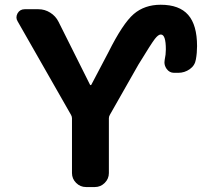

<svg xmlns="http://www.w3.org/2000/svg" viewBox="-20 -793 834 793"><path d="M427.7 -577.1Q487.3 -696.3 532.2 -734.9Q577.1 -773.4 643.6 -773.4Q720.7 -773.4 757.3 -731.4Q793.9 -689.5 793.9 -602.5Q793.9 -574.2 789.1 -547.9Q785.2 -522.5 763.7 -507.3Q742.2 -492.2 715.8 -492.2H699.2Q679.7 -492.2 668 -508.8Q659.2 -521.5 659.2 -535.2Q659.2 -541 660.2 -545.9Q665 -567.4 665 -588.9Q665 -650.4 644.5 -650.4Q643.6 -650.4 643.6 -650.4Q633.8 -650.4 619.6 -632.3Q605.5 -614.3 551.8 -526.4L433.6 -318.4Q429.7 -311.5 429.7 -304.7V-78.1Q429.7 -54.7 412.6 -37.6Q395.5 -20.5 372.1 -20.5H335Q311.5 -20.5 294.4 -37.6Q277.3 -54.7 277.3 -78.1V-304.7Q277.3 -311.5 273.4 -318.4L52.7 -705.1Q47.9 -712.9 47.9 -721.2Q47.9 -729.5 52.7 -738.3Q62.5 -754.9 82 -754.9H138.7Q165 -754.9 187.5 -740.7Q210 -726.6 221.7 -703.1L351.6 -443.4Q352.5 -441.4 354.5 -441.4Q356.4 -441.4 357.4 -443.4Z"/></svg>

Font: Gen Jyuu Gothic P Bold
Style: Bold
Weight: 700
Designer: [Source Han Sans]
Ryoko NISHIZUKA  (kana & ideographs); Paul D. Hunt (Latin, Greek & Cyrillic); Wenlong ZHANG  (bopomofo
Version: Version 1.002.20150607